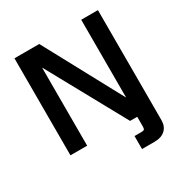

<svg xmlns="http://www.w3.org/2000/svg" viewBox="-200 -858 1153 1205"><g transform="rotate(-30 376.0 -256.0)"><path d="M73.7 0V-703.1H253.4L592.3 -74.7L557.6 -71.8V-703.1H678.7V0H505.9L158.7 -631.8L194.8 -635.3V0ZM482.4 190.4V96.2H533.2Q548.8 96.2 553.2 90.6Q557.6 85 557.6 68.8V-15.1H678.7V94.2Q678.7 139.2 650.9 164.8Q623 190.4 575.2 190.4Z"/></g></svg>

Font: Schibsted Grotesk SemiBold
Style: Regular
Weight: 600
Designer: Bakken & Baeck AS, Henrik Kongsvoll
Foundry: Schibsted ASA
Version: Version 1.100;gftools[0.9.25]